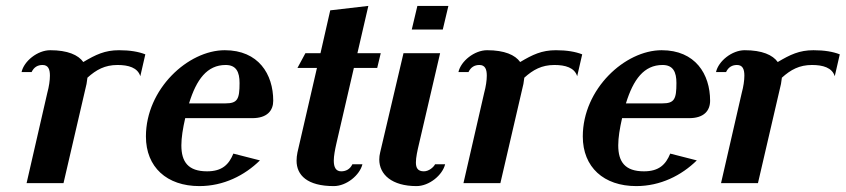

<svg xmlns="http://www.w3.org/2000/svg" viewBox="-20 -620 2863 650"><path d="M455 -362 472 -436C449 -445 420 -450 383 -450C335 -450 304 -435 262 -410C245 -434 209 -450 150 -450C107 -450 61 -413 53 -376H87C95 -393 108 -400 124 -400C143 -400 149 -386 149 -364C149 -348 146 -327 140 -305L70 0H195L273 -336L276 -357C306 -384 335 -400 378 -400C415 -400 446 -391 455 -362Z M474 -158C474 -54 545 10 655 10C737 10 808 -26 860 -77L770 -100C755 -63 732 -40 681 -40C617 -40 594 -72 594 -128C594 -154 599 -185 607 -220H834C885 -220 905 -246 905 -279C905 -369 855 -450 741 -450C617 -450 474 -319 474 -158ZM620 -270C645 -351 681 -400 744 -400C780 -400 791 -376 791 -339C791 -284 784 -270 743 -270Z M1119 -135 1178 -390H1257L1269 -440H1190L1227 -600L1098 -585L1065 -440H1014L987 -390H1053L987 -104C985 -94 984 -85 984 -76C984 -27 1020 10 1110 10C1153 10 1198 -27 1207 -64H1173C1165 -47 1151 -40 1135 -40C1117 -40 1110 -54 1110 -76C1110 -92 1114 -113 1119 -135Z M1393 -600 1374 -520H1479L1498 -600ZM1399 -135 1470 -440H1346L1267 -104C1265 -96 1264 -88 1264 -80C1264 -29 1307 10 1390 10C1433 10 1478 -27 1487 -64H1453C1448 -54 1432 -40 1415 -40C1394 -40 1388 -52 1388 -70C1388 -87 1393 -110 1399 -135Z M1934 -362 1951 -436C1928 -445 1899 -450 1862 -450C1814 -450 1783 -435 1741 -410C1724 -434 1688 -450 1629 -450C1586 -450 1540 -413 1532 -376H1566C1574 -393 1587 -400 1603 -400C1622 -400 1628 -386 1628 -364C1628 -348 1625 -327 1619 -305L1549 0H1674L1752 -336L1755 -357C1785 -384 1814 -400 1857 -400C1894 -400 1925 -391 1934 -362Z M1953 -158C1953 -54 2024 10 2134 10C2216 10 2287 -26 2339 -77L2249 -100C2234 -63 2211 -40 2160 -40C2096 -40 2073 -72 2073 -128C2073 -154 2078 -185 2086 -220H2313C2364 -220 2384 -246 2384 -279C2384 -369 2334 -450 2220 -450C2096 -450 1953 -319 1953 -158ZM2099 -270C2124 -351 2160 -400 2223 -400C2259 -400 2270 -376 2270 -339C2270 -284 2263 -270 2222 -270Z M2806 -362 2823 -436C2800 -445 2771 -450 2734 -450C2686 -450 2655 -435 2613 -410C2596 -434 2560 -450 2501 -450C2458 -450 2412 -413 2404 -376H2438C2446 -393 2459 -400 2475 -400C2494 -400 2500 -386 2500 -364C2500 -348 2497 -327 2491 -305L2421 0H2546L2624 -336L2627 -357C2657 -384 2686 -400 2729 -400C2766 -400 2797 -391 2806 -362Z"/></svg>

Font: Pfennig
Style: BoldItalic
Weight: 700
Italic angle: -13°
Version: Version 20100423